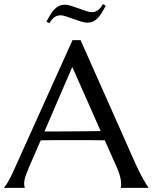

<svg xmlns="http://www.w3.org/2000/svg" viewBox="-30 -909 738 929"><path d="M554.2 0V-2Q555.2 -4.4 555.7 -9.3Q556.2 -14.2 556.2 -18.1Q556.2 -33.2 552 -51.5Q547.9 -69.8 536.1 -97.2L477.1 -230Q449.7 -231 404.3 -231Q358.9 -231 306.2 -231Q267.6 -231 231.7 -231Q195.8 -231 167 -230L110.8 -101.1Q103.5 -83 95.2 -61.5Q86.9 -40 86.9 -18.1Q86.9 -11.7 87.9 -7.6Q88.9 -3.4 89.8 -2V0H-9.8V-2Q-1 -11.2 12.2 -34.9Q25.4 -58.6 41 -94.2L320.8 -714.8H359.9L625 -118.2Q634.3 -97.2 644.3 -77.4Q654.3 -57.6 663.1 -42Q671.9 -26.4 678.7 -15.6Q685.5 -4.9 688 -2V0ZM237.8 -272.9Q266.1 -272.9 295.9 -273.2Q325.7 -273.4 354.2 -273.7Q382.8 -273.9 409.2 -274.2Q435.5 -274.4 457 -274.9L319.8 -585L185.1 -272.9ZM481.9 -881.3Q470.7 -860.4 460.9 -845Q451.2 -829.6 440.9 -819.3Q430.7 -809.1 418.7 -804.2Q406.7 -799.3 392.1 -799.3Q379.4 -799.3 361.8 -804.9Q344.2 -810.5 325.7 -817.1Q307.1 -823.7 290.5 -829.3Q273.9 -835 263.7 -835Q246.6 -835 233.9 -826.2Q221.2 -817.4 209 -796.4L194.8 -804.2Q205.6 -825.2 215.3 -840.6Q225.1 -856 235.6 -866.2Q246.1 -876.5 257.8 -881.3Q269.5 -886.2 284.7 -886.2Q296.9 -886.2 314.7 -880.6Q332.5 -875 351.1 -868.2Q369.6 -861.3 386.2 -855.7Q402.8 -850.1 413.1 -850.1Q430.2 -850.1 442.9 -859.1Q455.6 -868.2 467.8 -889.2L481.9 -881.3Z"/></svg>

Font: Marcellus
Style: Regular
Weight: 400
Designer: Astigmatic (AOETI)
Foundry: Astigmatic (AOETI)
Version: Version 1.000